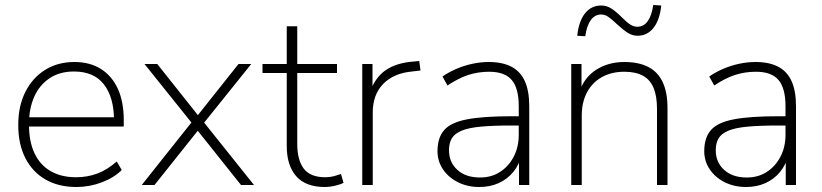

<svg xmlns="http://www.w3.org/2000/svg" viewBox="-20 -740 3287 768"><path d="M286 8Q214 8 162 -22Q110 -52 81.5 -107.5Q53 -163 53 -240Q53 -316 81.5 -372.5Q110 -429 160.5 -460.5Q211 -492 277 -492Q340 -492 384 -464Q428 -436 451.5 -384.5Q475 -333 475 -260V-234H80V-271H453L436 -259Q436 -350 396 -402Q356 -454 276 -454Q218 -454 177.5 -426.5Q137 -399 116.5 -352Q96 -305 96 -245V-240Q96 -174 118 -127Q140 -80 182.5 -55.5Q225 -31 284 -31Q329 -31 368.5 -45.5Q408 -60 447 -94L467 -60Q436 -29 387 -10.5Q338 8 286 8Z M547 0 756 -263V-237L558 -484H609L779 -270H764L934 -484H985L789 -240V-259L996 0H944L763 -227H779L598 0Z M1279 8Q1203 8 1165 -35Q1127 -78 1127 -156V-448H1030V-484H1127V-635H1169V-484H1328V-448H1169V-165Q1169 -100 1195 -65.5Q1221 -31 1282 -31Q1300 -31 1316.5 -35.5Q1333 -40 1344 -44L1354 -9Q1345 -3 1322 2.5Q1299 8 1279 8Z M1429 0V-484H1470V-371H1460Q1480 -430 1523 -459.5Q1566 -489 1636 -494L1657 -496L1662 -458L1628 -454Q1554 -447 1512.5 -404Q1471 -361 1471 -290V0Z M1897 8Q1850 8 1812 -11Q1774 -30 1752 -62.5Q1730 -95 1730 -135Q1730 -189 1756.5 -219.5Q1783 -250 1847.5 -262.5Q1912 -275 2025 -275H2066V-238H2027Q1953 -238 1904 -233.5Q1855 -229 1827 -217.5Q1799 -206 1787.5 -187Q1776 -168 1776 -139Q1776 -91 1809.5 -60.5Q1843 -30 1900 -30Q1946 -30 1980.5 -52.5Q2015 -75 2035 -113.5Q2055 -152 2055 -201V-315Q2055 -387 2027 -420Q1999 -453 1937 -453Q1892 -453 1852.5 -440Q1813 -427 1770 -398L1750 -434Q1776 -452 1806.5 -465Q1837 -478 1870 -485Q1903 -492 1935 -492Q1990 -492 2026 -473Q2062 -454 2079.5 -415Q2097 -376 2097 -315V0H2056V-121H2067Q2057 -81 2033 -52Q2009 -23 1974.5 -7.5Q1940 8 1897 8Z M2265 0V-484H2306V-366H2295Q2315 -429 2364 -460.5Q2413 -492 2477 -492Q2535 -492 2573.5 -472Q2612 -452 2631 -411Q2650 -370 2650 -308V0H2608V-304Q2608 -355 2594.5 -388Q2581 -421 2552 -437Q2523 -453 2477 -453Q2426 -453 2387.5 -431.5Q2349 -410 2328 -370.5Q2307 -331 2307 -278V0ZM2321 -595 2289 -597Q2295 -655 2320 -686.5Q2345 -718 2385 -718Q2406 -718 2424.5 -706.5Q2443 -695 2467 -671Q2489 -649 2502.5 -641Q2516 -633 2529 -633Q2555 -633 2571 -655.5Q2587 -678 2593 -720L2625 -718Q2619 -660 2594 -628.5Q2569 -597 2530 -597Q2510 -597 2491.5 -608.5Q2473 -620 2447 -644Q2425 -665 2412 -673.5Q2399 -682 2385 -682Q2359 -682 2343 -659.5Q2327 -637 2321 -595Z M2964 8Q2917 8 2879 -11Q2841 -30 2819 -62.5Q2797 -95 2797 -135Q2797 -189 2823.5 -219.5Q2850 -250 2914.5 -262.5Q2979 -275 3092 -275H3133V-238H3094Q3020 -238 2971 -233.5Q2922 -229 2894 -217.5Q2866 -206 2854.5 -187Q2843 -168 2843 -139Q2843 -91 2876.5 -60.5Q2910 -30 2967 -30Q3013 -30 3047.5 -52.5Q3082 -75 3102 -113.5Q3122 -152 3122 -201V-315Q3122 -387 3094 -420Q3066 -453 3004 -453Q2959 -453 2919.5 -440Q2880 -427 2837 -398L2817 -434Q2843 -452 2873.5 -465Q2904 -478 2937 -485Q2970 -492 3002 -492Q3057 -492 3093 -473Q3129 -454 3146.5 -415Q3164 -376 3164 -315V0H3123V-121H3134Q3124 -81 3100 -52Q3076 -23 3041.5 -7.5Q3007 8 2964 8Z"/></svg>

Font: Nunito Sans 12pt ExtraLight 12pt ExtraLight
Style: Regular
Weight: 250
Version: Version 3.101;gftools[0.9.27]